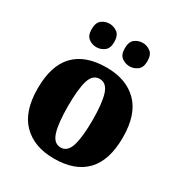

<svg xmlns="http://www.w3.org/2000/svg" viewBox="-180 -887 961 1023"><g transform="rotate(30 300.5 -375.5)"><path d="M299 10Q177 10 107.5 -60Q38 -130 38 -271Q38 -412 105 -481.5Q172 -551 302 -551Q423 -551 492.5 -481.5Q562 -412 562 -271Q562 -130 495 -60Q428 10 299 10ZM301 -59Q343 -59 359.5 -113Q376 -167 376 -271Q376 -375 359 -427.5Q342 -480 300 -480Q257 -480 241 -427.5Q225 -375 225 -271Q225 -167 241.5 -113Q258 -59 301 -59ZM403 -617Q376 -617 354.5 -633Q333 -649 333 -688Q333 -729 354.5 -745Q376 -761 403 -761Q428 -761 450 -745Q472 -729 472 -688Q472 -649 450 -633Q428 -617 403 -617ZM198 -617Q172 -617 150.5 -633Q129 -649 129 -688Q129 -729 150.5 -745Q172 -761 198 -761Q224 -761 246 -745Q268 -729 268 -688Q268 -649 246 -633Q224 -617 198 -617Z"/></g></svg>

Font: Noto Serif Armenian SemiCondensed Black
Style: Regular
Weight: 900
Width: 4
Designer: Monotype Design Team
Foundry: Monotype Imaging Inc.
Version: Version 2.008; ttfautohint (v1.8.4.7-5d5b)